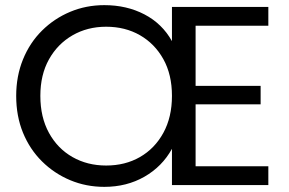

<svg xmlns="http://www.w3.org/2000/svg" viewBox="-20 -720 1126 747"><path d="M741 -620V-386H994V-314H741V-73H1024V0H649V-141Q611 -72 542 -32.5Q473 7 386 7Q315 7 253 -19Q191 -45 143.5 -92Q96 -139 69.5 -203.5Q43 -268 43 -347Q43 -424 69.5 -489Q96 -554 143.5 -601Q191 -648 253 -674Q315 -700 386 -700Q473 -700 542 -664Q611 -628 649 -560V-693H1024V-620ZM137 -347Q137 -264 170.5 -203Q204 -142 262 -109Q320 -76 393 -76Q467 -76 524.5 -109Q582 -142 615.5 -203Q649 -264 649 -347Q649 -430 615.5 -490Q582 -550 524.5 -583Q467 -616 393 -616Q320 -616 262 -582.5Q204 -549 170.5 -489Q137 -429 137 -347Z"/></svg>

Font: Parkinsans Light
Style: Regular
Weight: 400
Version: Version 1.000